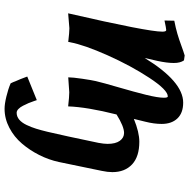

<svg xmlns="http://www.w3.org/2000/svg" viewBox="-14 -522 812 823"><g transform="rotate(90 391.5 -111.0)"><path d="M463.9 223.1Q480 223.1 493.2 212.2Q506.3 201.2 516.1 180.7Q525.9 160.2 532.2 139.6Q538.6 119.1 545.4 90.8Q562 21 592.8 -127.4Q597.2 -151.4 597.2 -166.5Q597.2 -201.2 584 -219.2Q570.8 -237.3 550.3 -237.3Q522.9 -237.3 471.2 -205.1Q439.5 -79.1 436.5 2.4Q395 -2.4 376 -2.4L312 2Q312 -17.1 318.1 -58.3Q324.2 -99.6 328.1 -116.2Q335.4 -147.5 355 -214.4Q374.5 -281.2 387 -331.8Q399.4 -382.3 399.4 -407.7Q399.4 -424.8 394 -424.8Q366.2 -424.8 314.2 -345.7Q262.2 -266.6 217.5 -166.5Q172.9 -66.4 161.6 -5.9H161.1Q161.1 -4.4 160.9 -2Q160.6 0.5 160.2 2Q118.7 -2.9 101.6 -2.9L37.6 2.4Q116.2 -338.9 116.2 -401.4Q116.2 -418 109.4 -418Q103 -418 68.4 -410.6L69.3 -452.6Q100.1 -458.5 125 -465.8Q149.9 -473.1 175.8 -482.7Q201.7 -492.2 218.3 -497.1L239.3 -494.1Q250.5 -478.5 250.5 -450.7Q250.5 -421.4 241.7 -380.9Q237.8 -362.8 229 -325.7Q330.1 -490.7 420.4 -490.7Q464.4 -490.7 488 -466.1Q511.7 -441.4 511.7 -398.4Q511.7 -366.2 502.4 -329.1Q500.5 -320.8 496.3 -304.2Q492.2 -287.6 490.2 -279.3Q547.4 -302.7 587.9 -302.7Q651.9 -302.7 685.1 -271.7Q718.3 -240.7 718.3 -187Q718.3 -167 712.9 -141.6Q703.1 -96.2 674.8 42.5Q665.5 85.4 645 126.2Q624.5 167 595.9 200.4Q567.4 233.9 528.3 254.4Q489.3 274.9 446.8 274.9Q426.3 274.9 394.8 267.3Q363.3 259.8 337.9 249Q336.9 247.1 335.2 243.7Q333.5 240.2 332.3 237.3Q331.1 234.4 330.1 231.9L330.6 232.4Q319.3 207.5 308.6 177.7L409.7 136.7Q410.2 137.7 414.1 149.7Q418 161.6 422.6 172.4Q427.2 183.1 433.6 195.6Q439.9 208 447.8 215.6Q455.6 223.1 463.9 223.1Z"/></g></svg>

Font: Flanker
Style: Bold Italic
Weight: 700
Italic angle: -12°
Designer: Flanker
Version: Version 2.000